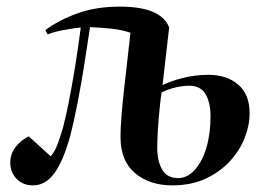

<svg xmlns="http://www.w3.org/2000/svg" viewBox="-20 -546 796 580"><path d="M117 -455Q157 -485 213.5 -505.5Q270 -526 342 -526Q467 -526 491 -463L471 -289Q495 -301 532.5 -310.5Q570 -320 609 -320Q665 -320 699.5 -290.5Q734 -261 734 -204Q734 -167 719 -129Q704 -91 674 -58.5Q644 -26 600.5 -6Q557 14 500 14Q432 14 388 -23Q344 -60 344 -133Q344 -158 347 -196Q350 -234 355 -278Q360 -322 365 -366Q370 -410 374 -447Q349 -456 315 -459.5Q281 -463 252 -464Q244 -411 234.5 -350.5Q225 -290 214 -233.5Q203 -177 192 -135Q171 -59 144 -22.5Q117 14 80 14Q49 14 30 -6Q11 -26 11 -55Q11 -82 28 -103Q45 -124 67 -134L133 -74Q145 -87 153 -108Q161 -129 170 -159Q178 -189 187.5 -236.5Q197 -284 206.5 -342.5Q216 -401 224 -463Q204 -461 173.5 -455.5Q143 -450 124 -442ZM468 -267Q465 -246 462 -216Q459 -186 457 -155Q455 -124 455 -100Q455 -59 470 -33.5Q485 -8 518 -8Q546 -8 568.5 -33Q591 -58 603.5 -100Q616 -142 616 -194Q616 -236 601 -261.5Q586 -287 552 -287Q533 -287 511 -282Q489 -277 468 -267Z"/></svg>

Font: Literata 72pt SemiBold
Style: Italic
Weight: 600
Italic angle: -2°
Designer: Latin by Veronika Burian and Jose Scaglione. Greek by Irene Vlachou. Cyrillic by Vera Evstafieva
Foundry: TypeTogether
Version: Version 3.002